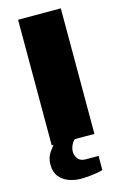

<svg xmlns="http://www.w3.org/2000/svg" viewBox="-134 -747 651 1016"><g transform="rotate(-15 191.0 -238.5)"><path d="M74 0V-688H308V0ZM178 211Q144 211 112.5 199.5Q81 188 61 163Q41 138 41 97Q41 60 58.5 34Q76 8 94 -12H210V-8Q192 4 182.5 23.5Q173 43 173 62Q173 83 186.5 100.5Q200 118 228 118H299V196Q273 203 239.5 207Q206 211 178 211Z"/></g></svg>

Font: Archivo SemiExpanded Black
Style: Regular
Weight: 900
Width: 6
Designer: Hector Gatti
Foundry: Omnibus-Type
Version: Version 2.001